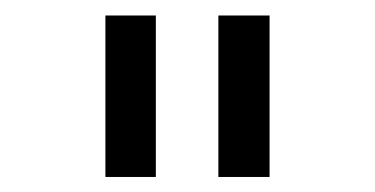

<svg xmlns="http://www.w3.org/2000/svg" viewBox="-20 -710 486 249"><path d="M116.7 -480.5H182.1V-689.9H116.7ZM263.2 -480.5H329.6V-689.9H263.2Z"/></svg>

Font: HK Grotesk
Style: Regular
Weight: 400
Designer: Alfredo Marco Pradil and Stefan Peev
Foundry: Hanken Design Co.
Version: Version 1.045;PS 001.045;hotconv 1.0.88;makeotf.lib2.5.64775